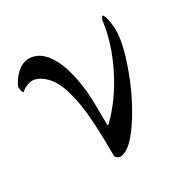

<svg xmlns="http://www.w3.org/2000/svg" viewBox="-109 -538 635 644"><g transform="rotate(-30 208.0 -216.0)"><path d="M2 -372.1Q18.1 -406.2 43.9 -423.6Q69.8 -440.9 99.1 -432.1Q124.5 -424.8 143.8 -399.4Q163.1 -374 174.1 -338.6Q185.1 -303.2 190.4 -265.1Q195.8 -227.1 195.8 -188Q195.8 -168.5 196.3 -141.8Q196.8 -115.2 196.8 -110.8Q196.8 -109.9 198.5 -109.6Q200.2 -109.4 201.2 -109.9Q262.2 -169.4 304.7 -254.2Q347.2 -338.9 357.9 -421.9Q358.9 -425.8 361.6 -430.9Q364.3 -436 366.2 -436Q368.7 -436 372.1 -427.5Q375.5 -418.9 378.2 -403.6Q380.9 -388.2 380.9 -372.1Q380.9 -319.8 348.1 -230.5Q315.4 -141.1 266.8 -68.6Q218.3 3.9 180.2 3.9Q176.8 3.9 170.4 -0.7Q164.1 -5.4 164.1 -9.8Q164.1 -47.9 163.3 -76.4Q162.6 -105 160.4 -141.6Q158.2 -178.2 154.1 -205.3Q149.9 -232.4 142.3 -261Q134.8 -289.6 124.3 -309.1Q113.8 -328.6 98.1 -343.5Q82.5 -358.4 63 -363.8Q48.3 -367.7 32.7 -361.1Q17.1 -354.5 8.8 -346.2Q5.4 -346.2 2.9 -356.7Q0.5 -367.2 2 -372.1Z"/></g></svg>

Font: Crimson
Style: Roman
Weight: 400
Version: Version 0.8